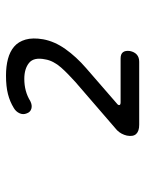

<svg xmlns="http://www.w3.org/2000/svg" viewBox="58 -982 484 640"><g transform="rotate(-90 300.0 -662.0)"><path d="M204 -440Q183 -440 173.5 -450Q164 -460 168 -481Q170 -490 174.5 -498.5Q179 -507 186 -514L347 -653Q359 -664 371.5 -676Q384 -688 395 -700.5Q406 -713 413 -726.5Q420 -740 422 -753Q430 -791 410.5 -807Q391 -823 357 -823Q336 -823 317.5 -818Q299 -813 283 -803Q269 -796 257.5 -799.5Q246 -803 242 -815Q237 -827 242.5 -839Q248 -851 260 -858Q281 -871 306.5 -877.5Q332 -884 368 -884Q399 -884 423.5 -877.5Q448 -871 464.5 -857Q481 -843 488 -819Q495 -795 489 -760Q482 -722 456.5 -686Q431 -650 393 -617L272 -512Q269 -509 270 -505.5Q271 -502 279 -502H425Q440 -502 446 -494Q452 -486 450 -471Q447 -456 438 -448Q429 -440 414 -440Z"/></g></svg>

Font: Maple Mono NL Light
Style: Italic
Weight: 300
Italic angle: -10°
Monospace: yes
Designer: subframe7536
Version: Version 7.000